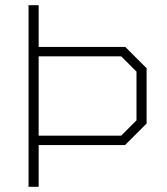

<svg xmlns="http://www.w3.org/2000/svg" viewBox="-20 -720 645 740"><path d="M545 -457V-244L462 -161H129V0H90V-700H129V-539H463ZM506 -444 447 -503H129V-197H447L506 -256Z"/></svg>

Font: Chakra Petch ExtraLight
Style: Regular
Weight: 275
Designer: Katatrad Aksorn Co.,Ltd.
Foundry: Cadson Demak Co.,Ltd.
Version: Version 1.000; ttfautohint (v1.6)